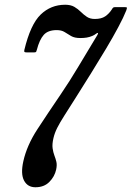

<svg xmlns="http://www.w3.org/2000/svg" viewBox="-20 -780 556 810"><path d="M82.5 -568.5Q108.5 -677 151.5 -718.5Q194.5 -760 255 -760Q278.5 -760 293.8 -751Q309 -742 321 -730Q333 -718 346.5 -709Q360 -700 380 -700Q407.5 -700 423.8 -711Q440 -722 452 -740.5Q455 -746 457.5 -748Q460 -750 467.5 -750H506Q515.5 -750 515.5 -747Q515.5 -744 512.5 -735.5Q501.5 -707.5 479.2 -665.8Q457 -624 427.2 -574.2Q397.5 -524.5 364.8 -472Q332 -419.5 300.5 -369.5Q271 -323 251.8 -292.8Q232.5 -262.5 221.5 -240.8Q210.5 -219 205.5 -197.5Q199.5 -171.5 202 -154.2Q204.5 -137 209.5 -124Q214.5 -111 217.8 -97.5Q221 -84 217 -65Q210.5 -35 188.2 -12.5Q166 10 129.5 10Q96.5 10 81.5 -18.2Q66.5 -46.5 78.5 -100Q93.5 -167 137.8 -234.8Q182 -302.5 235.5 -381Q274 -437.5 310 -498Q346 -558.5 381 -616Q386.5 -625.5 390.5 -631.8Q394.5 -638 393 -640.5Q391 -642.5 384.5 -637.2Q378 -632 369.5 -628.5Q358 -623.5 345.8 -621.5Q333.5 -619.5 319 -619.5Q294.5 -619.5 280 -628Q265.5 -636.5 252.5 -644.8Q239.5 -653 219 -653Q182.5 -653 164.5 -632.8Q146.5 -612.5 135.5 -570Q134 -564 132.5 -561.5Q131 -559 124.5 -559H92.5Q86 -559 83.8 -560.5Q81.5 -562 82.5 -568.5Z"/></svg>

Font: Besley* Condensed Medium
Style: Italic
Weight: 500
Width: 3
Italic angle: -13°
Designer: Owen Earl
Foundry: indestructible type*
Version: Version 3.000; ttfautohint (v1.8.3)